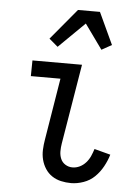

<svg xmlns="http://www.w3.org/2000/svg" viewBox="-54 -803 608 853"><g transform="rotate(5 250.0 -376.5)"><path d="M295 8Q272 8 250 3Q228 -2 210 -14Q192 -26 180 -44.5Q168 -63 162.5 -84.5Q157 -106 158 -129Q159 -152 163 -175L208 -450H76L77 -520H298L239 -164Q236 -146 236 -128.5Q236 -111 242.5 -95.5Q249 -80 263.5 -71Q278 -62 295 -62Q312 -62 327.5 -69.5Q343 -77 355 -90.5Q367 -104 374 -120Q381 -136 386 -152L458 -133Q450 -106 435.5 -79.5Q421 -53 400 -32.5Q379 -12 350.5 -2Q322 8 295 8ZM183 -590 144 -623 259 -761H357L423 -619L378 -594L299 -704Z"/></g></svg>

Font: Iosevka Curly
Style: Italic
Weight: 400
Italic angle: -9°
Monospace: yes
Designer: Belleve Invis
Foundry: Belleve Invis
Version: Version 22.1.2; ttfautohint (v1.8.4)